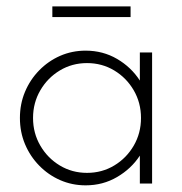

<svg xmlns="http://www.w3.org/2000/svg" viewBox="-20 -562 557 588"><path d="M242.4 5.6Q200.7 5.6 164.2 -10.4Q127.8 -26.4 100 -54.9Q72.2 -83.3 56.6 -120.5Q41 -157.6 41 -200.7Q41 -243.8 56.6 -280.9Q72.2 -318.1 100 -346.5Q127.8 -375 164.2 -391Q200.7 -406.9 242.4 -406.9Q295.1 -406.9 338.5 -381.6Q381.9 -356.2 408.3 -315.3V-401.4H445.8V0H408.3V-85.4Q381.9 -45.1 338.5 -19.8Q295.1 5.6 242.4 5.6ZM246.5 -32.6Q292.4 -32.6 329.9 -55.2Q367.4 -77.8 389.6 -116Q411.8 -154.2 411.8 -200.7Q411.8 -247.2 389.6 -285.4Q367.4 -323.6 329.9 -346.2Q292.4 -368.8 246.5 -368.8Q200.7 -368.8 163.2 -346.2Q125.7 -323.6 103.5 -285.4Q81.2 -247.2 81.2 -200.7Q81.2 -154.2 103.5 -116Q125.7 -77.8 163.2 -55.2Q200.7 -32.6 246.5 -32.6ZM140.3 -509.7V-542.4H379.9V-509.7Z"/></svg>

Font: Afacad Flux ExtraLight
Style: Regular
Weight: 250
Designer: Kristian Moeller
Foundry: Dicotype
Version: Version 1.100